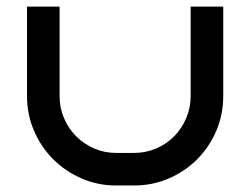

<svg xmlns="http://www.w3.org/2000/svg" viewBox="-20 -570 769 590"><path d="M666 -549.8V-274.9Q666 -217.8 644.5 -167.7Q623 -117.7 585.7 -80.3Q548.3 -43 498.5 -21.5Q448.7 0 392.1 0H336.9Q280.3 0 230.5 -21.7Q180.7 -43.5 143.3 -80.8Q106 -118.2 84.5 -168.2Q63 -218.3 63 -274.9V-549.8H163.1V-274.9Q163.1 -238.8 176.8 -206.8Q190.4 -174.8 214.1 -151.1Q237.8 -127.4 269.3 -113.8Q300.8 -100.1 336.9 -100.1H392.1Q428.2 -100.1 460 -113.8Q491.7 -127.4 515.1 -151.1Q538.6 -174.8 552.2 -206.8Q565.9 -238.8 565.9 -274.9V-549.8Z"/></svg>

Font: Bruno Ace SC
Style: Regular
Weight: 400
Designer: Astigmatic (AOETI)
Foundry: Astigmatic (AOETI)
Version: Version 1.000